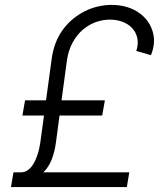

<svg xmlns="http://www.w3.org/2000/svg" viewBox="-20 -757 671 777"><path d="M24.5 0 34.4 -59.7H65.7Q78.5 -59.7 88.8 -65.9Q99.1 -72.1 107.2 -82.2Q115.4 -92.3 121.4 -105.3Q127.5 -118.3 131.9 -131.6Q136.4 -144.9 139 -157.7Q141.7 -170.5 143.1 -180L158 -289.4H70.7L81.3 -350.9H166.2L188.9 -516.7Q198.2 -588.1 234.7 -637.4Q252.8 -661.9 275.6 -680.6Q298.3 -699.2 323.7 -711.8Q349.1 -724.4 376.6 -730.8Q404.1 -737.2 431.8 -737.2Q458.8 -737.2 484.6 -731Q510.3 -724.8 532.3 -711.8Q554.3 -698.9 571.2 -679.2Q588.1 -659.4 596.9 -632.5Q612.2 -586.6 590.9 -533.7L531.6 -550.8Q540.8 -579.5 535.7 -602.8Q530.5 -626.1 515.3 -642.8Q500 -659.4 476.4 -668.5Q452.8 -677.6 424.7 -677.6Q395.6 -677.6 367.2 -667.3Q338.8 -657 315.2 -636.7Q291.5 -616.5 274.7 -586.3Q257.8 -556.1 251.4 -516.7L229 -350.9H404.5L393.5 -289.4H220.9L206.3 -180Q201.3 -142.4 189.1 -111.2Q176.8 -79.9 155.5 -59.7H503.2L493.3 0Z"/></svg>

Font: Inter P Light
Style: Italic
Weight: 300
Italic angle: 9.39999°
Designer: Rasmus Andersson
Foundry: rsms
Version: Version 3.018;git-588b23468